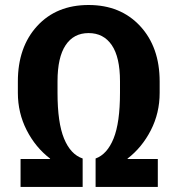

<svg xmlns="http://www.w3.org/2000/svg" viewBox="-20 -741 712 761"><path d="M358.9 -112.8Q404.8 -129.4 430.2 -192.1Q455.6 -254.9 455.6 -373V-418.9Q455.6 -514.2 423.1 -562Q390.6 -609.9 331.1 -609.9Q272 -609.9 240 -561.8Q208 -513.7 208 -418.9V-373Q208 -254.4 233.9 -191.7Q259.8 -128.9 307.6 -112.8V0H61.5V-110.8H178.2L178.7 -112.3Q120.6 -156.7 85.7 -225.1Q50.8 -293.5 50.8 -373V-418Q50.8 -554.2 127.2 -637.7Q203.6 -721.2 331.1 -721.2Q458 -721.2 535.4 -637.7Q612.8 -554.2 612.8 -418V-373Q612.8 -293 577.9 -224.9Q543 -156.7 485.4 -112.3L485.8 -110.8H605.5V0H358.9Z"/></svg>

Font: Roboto Web
Style: Bold
Weight: 700
Designer: Google
Version: Version 1.200310; 2013